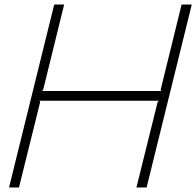

<svg xmlns="http://www.w3.org/2000/svg" viewBox="-20 -830 869 850"><path d="M629 0H584L678 -379L684 -384H154L158 -379L64 0H20L220 -810H264L171 -432L165 -427H694L691 -432L784 -810H829Z"/></svg>

Font: TypoPRO Sinkin Sans
Style: 200 X Light Italic
Weight: 200
Italic angle: -112°
Designer: Keith Bates
Foundry: K-Type
Version: Sinkin Sans (version 1.0)  by Keith Bates   •   © 2014   www